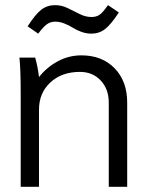

<svg xmlns="http://www.w3.org/2000/svg" viewBox="-20 -723 567 743"><path d="M55.2 -500H116.2Q126.5 -462.9 130.9 -424.8Q161.6 -463.4 204.1 -486.1Q246.6 -508.8 294.9 -508.8Q375 -508.8 423.6 -458.7Q472.2 -408.7 472.2 -326.2V0H400.9V-326.2Q400.9 -378.4 369.6 -411.6Q338.4 -444.8 289.1 -444.8Q219.2 -444.8 175 -404.1Q130.9 -363.3 130.9 -298.8V0H60.1V-359.9Q60.1 -455.1 55.2 -500ZM127.9 -592.8 86.9 -621.1Q116.7 -667.5 139.6 -685.3Q162.6 -703.1 192.9 -703.1Q218.3 -703.1 241.9 -691.7Q265.6 -680.2 288.3 -668.7Q311 -657.2 334 -657.2Q352.1 -657.2 364.5 -665.3Q377 -673.3 397.9 -703.1L439.9 -674.8Q409.7 -628.4 386.7 -610.6Q363.8 -592.8 334 -592.8Q313.5 -592.8 293.9 -600.1Q274.4 -607.4 261.2 -616Q248 -624.5 229.7 -631.8Q211.4 -639.2 192.9 -639.2Q175.8 -639.2 161.6 -629.2Q147.5 -619.1 127.9 -592.8Z"/></svg>

Font: LT Superior
Style: Regular
Weight: 400
Designer: Daniel Lyons
Foundry: LyonsType
Version: Version 1.000